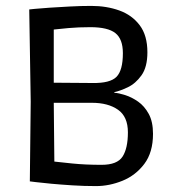

<svg xmlns="http://www.w3.org/2000/svg" viewBox="-20 -616 601 650"><path d="M305 14Q265 14 225.5 11.5Q186 9 153.5 6Q121 3 101 0.5Q81 -2 81 -2L84 -272L79 -584Q79 -584 98 -586Q117 -588 148.5 -590Q180 -592 216.5 -594Q253 -596 289 -596Q341 -596 384 -580.5Q427 -565 453 -530.5Q479 -496 479 -439Q479 -389 459 -361Q439 -333 412.5 -320.5Q386 -308 367 -304V-302Q382 -301 404 -294Q426 -287 447.5 -272Q469 -257 483.5 -230.5Q498 -204 498 -163Q498 -100 468.5 -61Q439 -22 394.5 -4Q350 14 305 14ZM293 -335Q353 -334 374.5 -356Q396 -378 396 -436Q396 -484 370.5 -504Q345 -524 286 -524Q246 -524 212 -521Q178 -518 162 -516V-336ZM324 -58Q377 -58 395 -86Q413 -114 413 -168Q413 -221 379.5 -244.5Q346 -268 291 -268H162L164 -69Q181 -67 225 -62.5Q269 -58 324 -58Z"/></svg>

Font: Ruda
Style: Regular
Weight: 400
Designer: Mariela Monsalve and Angelina Sanchez
Foundry: Mariela Monsalve and Angelina Sanchez
Version: Version 2.000